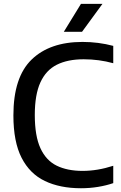

<svg xmlns="http://www.w3.org/2000/svg" viewBox="-20 -967 628 996"><path d="M400 9.5Q291.5 9.5 213 -28Q134.5 -65.5 92 -148.5Q49.5 -231.5 49.5 -368.5Q49.5 -566.5 144 -658Q238.5 -749.5 408 -749.5Q490.5 -749.5 567.5 -729V-639Q493.5 -659.5 414 -659.5Q331 -659.5 274.8 -631.2Q218.5 -603 189.5 -539.5Q160.5 -476 160.5 -370.5Q160.5 -261.5 189.8 -198Q219 -134.5 274.2 -107.5Q329.5 -80.5 408.5 -80.5Q485.5 -80.5 567.5 -107V-17Q531 -4.5 488.2 2.5Q445.5 9.5 400 9.5ZM311 -802 400 -947H511.5L405.5 -802Z"/></svg>

Font: Encode Sans Md
Style: Regular
Weight: 500
Designer: Multiple Designers
Foundry: Impallari Type
Version: Version 3.002; ttfautohint (v1.8.3) -l 8 -r 50 -G 200 -x 14 